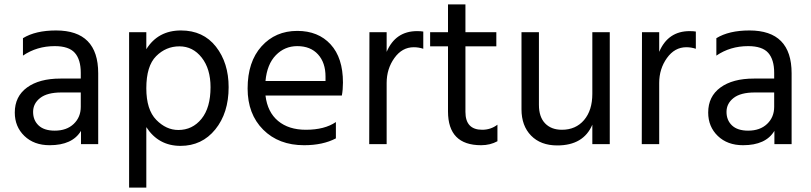

<svg xmlns="http://www.w3.org/2000/svg" viewBox="-20 -653 3674 870"><path d="M228 -61Q282 -61 314 -91.5Q346 -122 346 -169V-234H258Q194 -234 162 -209Q130 -184 130 -146Q130 -108 155 -84.5Q180 -61 228 -61ZM347 -60Q308 5 205 5Q134 5 90.5 -37Q47 -79 47 -143Q47 -216 102.5 -256.5Q158 -297 254 -297H346V-323Q346 -383 319 -413.5Q292 -444 228 -444Q147 -444 84 -401V-480Q141 -515 234 -515Q425 -515 425 -321V0H347Z M643 197H565V-507H643V-430Q696 -515 800 -515Q901 -515 958.5 -441.5Q1016 -368 1016 -258Q1016 -141 955.5 -66.5Q895 8 798 8Q698 8 643 -77ZM643 -253Q643 -156 688 -110Q733 -64 788 -64Q852 -64 893 -114.5Q934 -165 934 -258Q934 -341 894 -392Q854 -443 793 -443Q732 -443 687.5 -398.5Q643 -354 643 -253Z M1502 -26Q1443 5 1358 5Q1243 5 1172.5 -65.5Q1102 -136 1102 -252Q1102 -373 1165 -443Q1228 -513 1327 -513Q1422 -513 1478 -452Q1534 -391 1534 -279Q1534 -247 1529 -220H1183Q1192 -145 1240 -105Q1288 -65 1366 -65Q1451 -65 1502 -100ZM1327 -444Q1270 -444 1230 -403Q1190 -362 1183 -286H1455V-306Q1455 -369 1421 -406.5Q1387 -444 1327 -444Z M1732 0H1653L1654 -507H1732V-418Q1772 -512 1870 -512Q1888 -512 1898 -510V-432Q1877 -439 1855 -439Q1802 -439 1767 -390Q1732 -341 1732 -277Z M2234 -13Q2201 5 2160 5Q2010 5 2010 -148V-443H1929V-507H2010V-633H2089V-507H2229V-443H2089V-146Q2089 -65 2165 -65Q2204 -65 2234 -88Z M2743 0H2664V-88Q2624 6 2505 6Q2430 6 2386.5 -38.5Q2343 -83 2343 -158V-507H2422V-178Q2422 -123 2450 -94Q2478 -65 2526 -65Q2589 -65 2626.5 -109Q2664 -153 2664 -228V-507H2743Z M2967 0H2888L2889 -507H2967V-418Q3007 -512 3105 -512Q3123 -512 3133 -510V-432Q3112 -439 3090 -439Q3037 -439 3002 -390Q2967 -341 2967 -277Z M3370 -61Q3424 -61 3456 -91.5Q3488 -122 3488 -169V-234H3400Q3336 -234 3304 -209Q3272 -184 3272 -146Q3272 -108 3297 -84.5Q3322 -61 3370 -61ZM3489 -60Q3450 5 3347 5Q3276 5 3232.5 -37Q3189 -79 3189 -143Q3189 -216 3244.5 -256.5Q3300 -297 3396 -297H3488V-323Q3488 -383 3461 -413.5Q3434 -444 3370 -444Q3289 -444 3226 -401V-480Q3283 -515 3376 -515Q3567 -515 3567 -321V0H3489Z"/></svg>

Font: Hind Madurai
Style: Regular
Weight: 400
Designer: Jyotish Sonowal
Foundry: Indian Type Foundry
Version: Version 1.001;PS 1.0;hotconv 1.0.86;makeotf.lib2.5.63406; tt